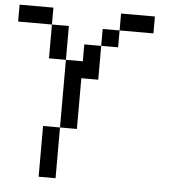

<svg xmlns="http://www.w3.org/2000/svg" viewBox="-54 -819 800 870"><g transform="rotate(5 346.0 -384.5)"><path d="M153.8 0V-230.8H230.8V0ZM230.8 -230.8V-538.5H307.7V-615.4H384.6V-461.5H307.7V-230.8ZM153.8 -538.5V-692.3H230.8V-538.5ZM384.6 -615.4V-692.3H461.5V-615.4ZM0 -692.3V-769.2H153.8V-692.3ZM461.5 -692.3V-769.2H615.4V-692.3Z"/></g></svg>

Font: Mintsoda - Lime Green 13x16
Style: Regular
Weight: 400
Designer: Mintsoda-15
Version: Version 1.0